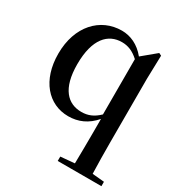

<svg xmlns="http://www.w3.org/2000/svg" viewBox="-186 -673 998 1062"><g transform="rotate(30 313.0 -142.0)"><path d="M425 259H616V231L540 224C538 159 537 93 537 27V-381L541 -531L525 -539L437 -466C394 -519 340 -543 285 -543C148 -543 43 -433 43 -257C43 -88 136 16 263 16C326 16 382 -8 428 -62V27C428 93 427 158 426 223L337 231V259ZM425 -89C390 -55 356 -41 314 -41C227 -41 163 -103 163 -259C163 -422 230 -488 317 -488C355 -488 389 -475 425 -442Z"/></g></svg>

Font: Noto Serif JP SemiBold
Style: Regular
Weight: 600
Designer: Ryoko NISHIZUKA 西塚涼子 (kana & ideographs); Frank Grießhammer (Latin, Greek & Cyrillic); Wenlong ZHANG 张文龙 (bopomofo); San
Foundry: Adobe
Version: Version 2.001;hotconv 1.1.0;makeotfexe 2.6.0